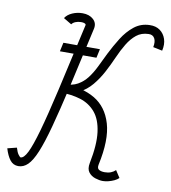

<svg xmlns="http://www.w3.org/2000/svg" viewBox="-141 -891 878 983"><g transform="rotate(10 298.0 -400.0)"><path d="M128 -602 138 -648H328L318 -602ZM20 14Q-7 14 -23.5 -7.5Q-40 -29 -51 -66L-3 -78Q4 -54 12.5 -43Q21 -32 24 -32Q41 -32 59 -68Q77 -104 100.5 -187Q124 -270 156 -409.5Q188 -549 234 -756Q235 -760 232 -762.5Q229 -765 223.5 -766.5Q218 -768 209 -768Q193 -768 180 -762.5Q167 -757 161 -748L119 -773Q131 -792 156 -803Q181 -814 209 -814Q244 -814 265 -795Q286 -776 280 -747Q240 -565 210 -434.5Q180 -304 156.5 -217Q133 -130 112 -79.5Q91 -29 69 -7.5Q47 14 20 14ZM459 14Q441 14 419.5 7Q398 0 385 -17Q372 -34 378 -65H424Q420 -45 431.5 -38.5Q443 -32 461 -32Q479 -32 493 -37.5Q507 -43 517 -53L541 -16Q532 -7 518 -0.5Q504 6 488.5 10Q473 14 459 14ZM378 -65Q398 -164 389.5 -228.5Q381 -293 350 -329.5Q319 -366 272 -380.5Q225 -395 168 -395L178 -440Q273 -440 338.5 -401.5Q404 -363 428.5 -280.5Q453 -198 424 -65ZM168 -395 178 -440Q220 -440 248.5 -456Q277 -472 297.5 -499Q318 -526 334.5 -560Q351 -594 369 -631Q391 -675 417 -716.5Q443 -758 477.5 -785.5Q512 -813 558 -814Q590 -815 611.5 -799.5Q633 -784 642 -757Q651 -730 643 -696L595 -706Q601 -735 591.5 -752Q582 -769 560 -768Q523 -767 497.5 -746.5Q472 -726 452 -693Q432 -660 414.5 -620Q397 -580 376 -540.5Q355 -501 327.5 -468Q300 -435 261.5 -415Q223 -395 168 -395Z"/></g></svg>

Font: Victor Mono Thin
Style: Italic
Weight: 100
Italic angle: -12°
Monospace: yes
Designer: Rune Bjørnerås
Version: Version 1.561;gftools[0.9.30]